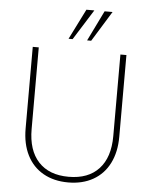

<svg xmlns="http://www.w3.org/2000/svg" viewBox="-62 -998 825 1057"><g transform="rotate(5 350.5 -470.0)"><path d="M354.5 -23.4Q462.9 -23.4 521.5 -86.9Q580.1 -150.4 580.1 -267.6V-718.8H613.3V-267.6Q613.3 -182.6 582 -120.6Q550.8 -58.6 492.2 -25.4Q433.6 7.8 354.5 7.8Q275.4 7.8 216.8 -25.4Q158.2 -58.6 127 -120.6Q95.7 -182.6 95.7 -267.6V-718.8H128.9V-267.6Q128.9 -150.4 187.5 -86.9Q246.1 -23.4 354.5 -23.4ZM372.1 -948.2H416L310.5 -780.3H288.1ZM472.7 -948.2H516.6L413.1 -780.3H390.6Z"/></g></svg>

Font: Min Sans VF VF
Style: Regular
Weight: 400
Designer: Jinseong-Kim, NotoSansCJK, Nunito
Foundry: Jinseong-Kim
Version: Version 1.420;Glyphs 3.1.2 (3151)